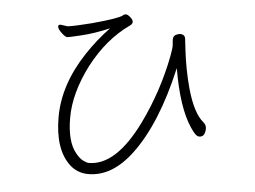

<svg xmlns="http://www.w3.org/2000/svg" viewBox="-50 -762 1101 829"><g transform="rotate(5 500.0 -347.5)"><path d="M676 -579Q676 -569 670 -535Q640 -380 572 -240Q477 -45 359 -45Q350 -45 334 -53Q318 -61 302 -81Q262 -129 262 -233Q262 -340 324 -462Q388 -584 485 -652Q495 -659 495 -668Q495 -677 483 -687.5Q471 -698 463.5 -698Q456 -698 451 -693Q434 -678 319 -647Q253 -630 219 -625H215L187 -629Q176 -629 176 -621Q176 -609 198 -590Q206 -583 211 -580.5Q216 -578 220 -578Q224 -578 279 -591Q334 -604 400 -632Q348 -578 305 -513Q212 -372 212 -231.5Q212 -91 280 -28Q314 3 361 3Q465 3 548 -109Q647 -242 702 -486Q731 -316 786 -235Q809 -200 823.5 -200Q838 -200 844 -210.5Q850 -221 850 -236.5Q850 -252 837 -263Q794 -298 765 -400Q753 -443 745 -485.5Q737 -528 733 -562.5Q729 -597 727 -614Q725 -634 704 -634Q696 -634 685 -628.5Q674 -623 674 -607Z"/></g></svg>

Font: LXGW WenKai Mono TC Light
Style: Regular
Weight: 300
Designer: LXGW / Fontworks Inc.
Foundry: LXGW / Fontworks Inc.
Version: Version 1.330